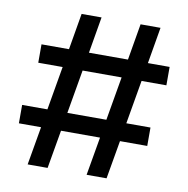

<svg xmlns="http://www.w3.org/2000/svg" viewBox="-79 -777 836 853"><g transform="rotate(10 339.0 -350.0)"><path d="M101 0 131 -173H31V-256H145L179 -453H69V-536H193L221 -700H311L283 -536H459L487 -700H577L549 -536H647V-453H535L501 -256H610V-173H487L457 0H367L397 -173H221L191 0ZM235 -256H411L445 -453H269Z"/></g></svg>

Font: Lexend
Style: Regular
Weight: 400
Designer: Bonnie Shaver-Troup, Thomas Jockin
Foundry: Lexend
Version: Version 1.007; ttfautohint (v1.8.3)